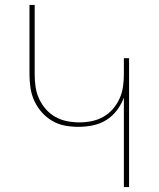

<svg xmlns="http://www.w3.org/2000/svg" viewBox="-20 -755 640 775"><path d="M480 0V-361Q470 -334 452 -310Q434 -286 409 -270.5Q384 -255 355 -249Q326 -243 297 -243Q269 -243 242 -248Q215 -253 191 -267Q167 -281 148.5 -302Q130 -323 118.5 -348Q107 -373 103 -400.5Q99 -428 99 -455V-735H120V-455Q120 -430 123.5 -405Q127 -380 137.5 -357Q148 -334 164.5 -315Q181 -296 203 -283.5Q225 -271 250 -266Q275 -261 300 -261Q325 -261 350 -266Q375 -271 397 -283.5Q419 -296 435.5 -315Q452 -334 462.5 -357Q473 -380 476.5 -405Q480 -430 480 -455V-520H501V0Z"/></svg>

Font: Iosevka Thin Extended
Style: Regular
Weight: 100
Width: 7
Monospace: yes
Designer: Belleve Invis
Foundry: Belleve Invis
Version: Version 32.5.0; ttfautohint (v1.8.4)